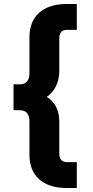

<svg xmlns="http://www.w3.org/2000/svg" viewBox="-20 -765 465 965"><path d="M366 180V50H316C292 50 278 34 278 9V-155C278 -210 255 -255 215 -278C255 -305 278 -352 278 -409V-574C278 -601 292 -615 316 -615H366V-745H316C195 -745 128 -683 128 -578V-395C128 -362 111 -341 80 -341H48V-211H80C111 -211 128 -192 128 -157V13C128 118 195 180 316 180Z"/></svg>

Font: Plus Jakarta Sans ExtraBold
Style: Regular
Weight: 800
Designer: Gumpita Rahayu
Foundry: Tokotype
Version: Version 2.071;gftools[0.9.30]